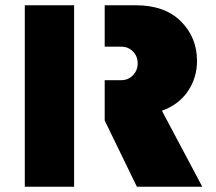

<svg xmlns="http://www.w3.org/2000/svg" viewBox="-20 -708 818 728"><path d="M440 -531H377V-688H495Q605 -688 666 -627Q727 -566 727 -477Q727 -414 693 -363Q659 -312 594 -288L747 0H499L377 -251V-404H440Q466 -404 484 -422.5Q502 -441 502 -468Q502 -495 484 -513Q466 -531 440 -531ZM261 0H74V-688H261Z"/></svg>

Font: Archicoco
Style: Regular
Weight: 400
Designer: Hector Gatti
Foundry: Hector Gatti
Version: 1.002